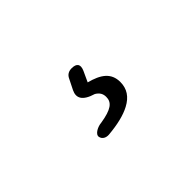

<svg xmlns="http://www.w3.org/2000/svg" viewBox="-29 -208 665 665"><g transform="rotate(-45 303.0 124.0)"><path d="M349 224C381 207 397 183 397 150C397 105 366 84 316 71L334 32C344 9 336 -3 311 -3C297 -3 286 3 280 16L264 48L261 54C248 81 258 103 305 117C320 126 326 137 326 152C326 179 307 194 250 203C234 204 207 216 210 232C213 246 226 252 240 251C286 247 323 238 349 224Z"/></g></svg>

Font: GenSenRounded2 TW R
Style: Regular
Weight: 400
Version: Version 2.100;PS 2.1;hotconv 16.6.51;makeotf.lib2.5.65220 DE